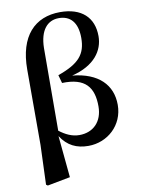

<svg xmlns="http://www.w3.org/2000/svg" viewBox="-108 -890 863 1177"><g transform="rotate(-10 323.5 -302.0)"><path d="M82 208 92 215 234 188 209 -72C251 -7 307 19 380 19C499 19 600 -71 600 -198C600 -322 518 -407 356 -423C499 -458 557 -544 557 -633C557 -750 483 -819 350 -819C192 -819 91 -715 91 -507V-38ZM213 -104 215 -620C217 -730 265 -784 336 -784C405 -784 451 -740 451 -641C451 -540 407 -487 273 -440L287 -389C433 -394 482 -327 482 -209C482 -114 423 -56 337 -56C291 -56 251 -76 213 -105Z"/></g></svg>

Font: GenRyuMin2 TW B
Style: Regular
Weight: 700
Version: Version 2.100;PS 2.1;hotconv 16.6.51;makeotf.lib2.5.65220 DE